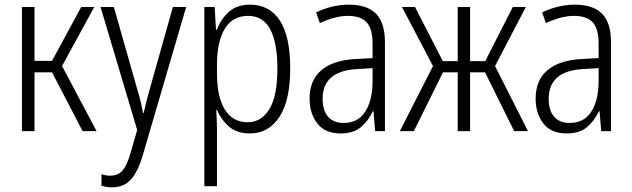

<svg xmlns="http://www.w3.org/2000/svg" viewBox="-20 -562 2709 823"><path d="M74 0V-532H128V-301H203L328 -532H384L246 -279L394 0H334L203 -252H128V0Z M460 241Q436 241 415 234V185Q434 191 453 191Q486 191 505.5 168.5Q525 146 540 92L568 -5L411 -532H468L565 -191Q577 -151 583 -126Q589 -101 593 -78H596Q607 -130 625 -191L721 -532H778L593 100Q572 173 541.5 207Q511 241 460 241Z M856 236V-532H900L906 -434H909Q927 -480 961 -511Q995 -542 1052 -542Q1135 -542 1179.5 -474Q1224 -406 1224 -269Q1224 -131 1177.5 -60.5Q1131 10 1051 10Q995 10 961 -20Q927 -50 911 -90H907Q908 -72 909 -50.5Q910 -29 910 -8V236ZM1041 -38Q1100 -38 1134.5 -94Q1169 -150 1169 -269Q1169 -378 1138.5 -436Q1108 -494 1043 -494Q977 -494 943.5 -438.5Q910 -383 910 -285V-249Q910 -146 944 -92Q978 -38 1041 -38Z M1440 10Q1373 10 1340 -33Q1307 -76 1307 -139Q1307 -218 1357.5 -261Q1408 -304 1504 -309L1577 -313V-374Q1577 -439 1551.5 -466.5Q1526 -494 1471 -494Q1418 -494 1351 -463L1335 -509Q1405 -542 1475 -542Q1554 -542 1592 -503Q1630 -464 1630 -381V0H1588L1581 -85H1578Q1559 -44 1527 -17Q1495 10 1440 10ZM1453 -35Q1515 -35 1546 -84Q1577 -133 1577 -216V-270L1511 -266Q1363 -258 1363 -139Q1363 -88 1386.5 -61.5Q1410 -35 1453 -35Z M1694 0 1836 -279 1703 -532H1759L1878 -300H1942V-532H1995V-300H2060L2178 -532H2234L2102 -279L2243 0H2184L2059 -252H1995V0H1942V-252H1879L1754 0Z M2409 10Q2342 10 2309 -33Q2276 -76 2276 -139Q2276 -218 2326.5 -261Q2377 -304 2473 -309L2546 -313V-374Q2546 -439 2520.5 -466.5Q2495 -494 2440 -494Q2387 -494 2320 -463L2304 -509Q2374 -542 2444 -542Q2523 -542 2561 -503Q2599 -464 2599 -381V0H2557L2550 -85H2547Q2528 -44 2496 -17Q2464 10 2409 10ZM2422 -35Q2484 -35 2515 -84Q2546 -133 2546 -216V-270L2480 -266Q2332 -258 2332 -139Q2332 -88 2355.5 -61.5Q2379 -35 2422 -35Z"/></svg>

Font: Noto Sans Condensed Light
Style: Regular
Weight: 300
Width: 3
Designer: Monotype Design Team
Foundry: Monotype Imaging Inc.
Version: Version 2.013; ttfautohint (v1.8.4.7-5d5b)